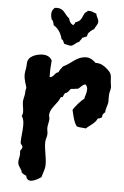

<svg xmlns="http://www.w3.org/2000/svg" viewBox="-56 -819 574 888"><g transform="rotate(5 231.0 -375.5)"><path d="M453 -435C453 -423 447 -411 447 -399C446 -389 447 -379 447 -369C447 -353 434 -329 437 -318C428 -311 423 -305 424 -293C416 -290 414 -285 405 -286C395 -263 371 -251 353 -235C339 -238 325 -236 311 -241C296 -261 291 -291 285 -315C289 -325 324 -367 334 -370C337 -385 344 -399 344 -415C344 -424 341 -432 334 -438C319 -435 313 -422 302 -415C291 -415 283 -411 273 -412C260 -409 263 -394 243 -389C242 -387 235 -374 234 -370H227C222 -363 220 -355 214 -347C202 -330 179 -306 179 -283C179 -276 182 -270 182 -264C182 -250 176 -236 176 -222C176 -213 179 -204 179 -195C179 -181 172 -169 172 -154C172 -120 183 -87 183 -52C183 -30 174 -14 169 7C156 16 136 28 120 28C107 28 100 19 98 7C90 4 83 0 76 -6C75 -23 56 -32 56 -54C56 -66 61 -78 61 -91C61 -95 60 -99 60 -102C60 -112 69 -113 69 -124C69 -132 59 -135 59 -145C59 -171 64 -196 64 -222C64 -238 63 -254 53 -267C57 -272 58 -279 58 -285C58 -301 53 -317 53 -333C53 -348 60 -358 60 -381C60 -387 63 -393 63 -399C63 -405 50 -431 50 -460C50 -474 56 -489 56 -512C56 -545 99 -558 126 -558C144 -558 161 -551 169 -534C168 -514 165 -493 166 -473V-457C186 -457 187 -480 205 -483C209 -494 217 -503 224 -512C261 -528 283 -563 327 -563C345 -563 360 -553 372 -541H377C396 -541 413 -531 427 -518C452 -496 447 -489 450 -457C451 -449 453 -442 453 -435ZM368 -732C368 -745 357 -755 356 -768C343 -772 334 -779 320 -778H314C315 -772 307 -772 304 -768C293 -755 292 -725 263 -721C263 -714 257 -712 255 -706C241 -710 235 -724 232 -736C209 -752 207 -779 172 -779C168 -779 165 -778 162 -778C153 -770 148 -761 148 -748C148 -740 150 -732 152 -724C160 -719 162 -707 164 -698C187 -684 200 -662 206 -636C216 -635 215 -621 221 -616C223 -615 248 -610 249 -610C264 -610 273 -628 288 -631C291 -639 299 -644 301 -652C309 -652 314 -659 322 -659V-661C321 -665 326 -666 324 -672C332 -682 341 -691 352 -696C356 -708 368 -718 368 -732Z"/></g></svg>

Font: Margarine
Style: Regular
Weight: 400
Designer: Astigmatic (AOETI)
Foundry: Astigmatic (AOETI)
Version: Version 1.000